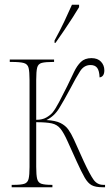

<svg xmlns="http://www.w3.org/2000/svg" viewBox="-20 -786 472 806"><path d="M209 -616Q233 -660 250 -696Q267 -732 282 -766H312V-756Q302 -739 285 -712.5Q268 -686 249 -658Q230 -630 213 -606H209ZM29 0V-10H37Q68 -10 82 -14.5Q96 -19 100 -35Q104 -51 104 -85V-450Q104 -485 100 -501Q96 -517 80 -521.5Q64 -526 28 -526H21V-536H207V-526H203Q171 -526 155.5 -522Q140 -518 136 -502Q132 -486 132 -450V-283Q158 -283 175 -293Q192 -303 201 -314Q213 -329 228 -357.5Q243 -386 262 -424Q278 -457 290.5 -483.5Q303 -510 319.5 -526Q336 -542 364 -542Q390 -542 404 -527Q418 -512 418 -491Q418 -464 398 -461Q397 -489 388 -501Q379 -513 360 -513Q333 -513 316.5 -487.5Q300 -462 274 -412Q250 -367 229 -332.5Q208 -298 175 -282Q213 -280 234 -269.5Q255 -259 267 -242Q279 -225 290 -201L331 -110Q357 -54 372.5 -32Q388 -10 414 -10H421V0H410Q381 0 365 -8.5Q349 -17 335.5 -40.5Q322 -64 302 -108L264 -192Q248 -228 234 -245.5Q220 -263 197.5 -268Q175 -273 132 -273V-86Q132 -51 136 -35Q140 -19 154 -14.5Q168 -10 197 -10H200V0Z"/></svg>

Font: Noto Serif Display ExtraCondensed Thin
Style: Regular
Weight: 100
Width: 2
Designer: Monotype Design Team
Foundry: Monotype Imaging Inc.
Version: Version 2.009